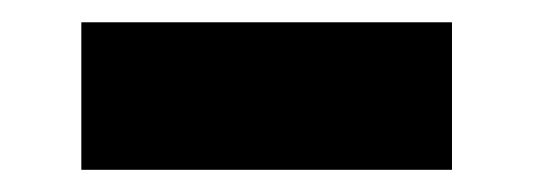

<svg xmlns="http://www.w3.org/2000/svg" viewBox="-20 -381 483 174"><path d="M389.6 -360.8V-227.1H53.7V-360.8Z"/></svg>

Font: Inter Tight ExtraBold
Style: Regular
Weight: 800
Designer: Rasmus Andersson
Foundry: rsms
Version: Version 3.004; ttfautohint (v1.8.4.7-5d5b)